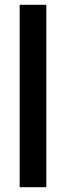

<svg xmlns="http://www.w3.org/2000/svg" viewBox="-20 -780 275 800"><path d="M173 0H62V-760H173Z"/></svg>

Font: Noto Sans Gujarati UI ExtraCondensed SemiBold
Style: Regular
Weight: 600
Width: 2
Designer: Jelle Bosma - Monotype Design Team, Universal Thirst
Foundry: Monotype Imaging Inc.
Version: Version 2.106; ttfautohint (v1.8.4.7-5d5b)